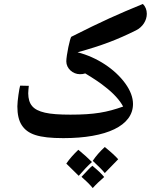

<svg xmlns="http://www.w3.org/2000/svg" viewBox="-20 -835 781 973"><path d="M301 -135C520 -135 654 -198 654 -308C654 -341 641 -376 615 -412C563 -484 472 -545 373 -570C496 -604 572 -633 669 -681C703 -698 724 -731 724 -765C724 -785 717 -802 704 -815C573 -761 501 -729 342 -649C335 -646 316 -553 316 -524C316 -488 349 -459 385 -459C395 -459 404 -460 412 -463C455 -437 488 -415 510 -397C555 -363 588 -326 604 -295C522 -266 459 -254 337 -254C281 -254 238 -257 208 -264C146 -278 124 -307 123 -362C123 -375 125 -387 126 -400L82 -401C78 -389 68 -324 68 -296C68 -256 75 -224 90 -201C120 -155 174 -135 301 -135ZM511 -90C486 -67 466 -44 450 -20C479 7 500 28 511 42C534 19 557 -5 579 -28C565 -44 542 -65 511 -90ZM377 -76C354 -54 333 -31 316 -6C337 15 358 35 379 56C403 28 425 5 446 -14C427 -33 404 -54 377 -76ZM448 5C439 12 421 31 393 61C417 82 436 101 450 118C466 100 486 81 508 62C495 46 475 27 448 5Z"/></svg>

Font: Noto Naskh Arabic UI
Style: Bold
Weight: 700
Designer: Monotype Design Team, David Williams, Mohamad Dakak and Nizar Qandah
Foundry: Monotype Imaging Inc.
Version: Version 2.016